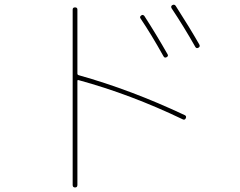

<svg xmlns="http://www.w3.org/2000/svg" viewBox="-20 -782 1040 832"><path d="M688.5 -538.1Q635.7 -632.8 588.9 -702.1Q584 -709 591.8 -714.8Q598.6 -720.7 605.5 -712.9Q657.2 -632.8 706.1 -546.9Q710.9 -539.1 702.1 -534.2Q693.4 -529.3 688.5 -538.1ZM826.2 -579.1Q776.4 -667 723.6 -746.1Q718.8 -754.9 726.6 -759.8Q735.4 -764.6 741.2 -756.8Q802.7 -661.1 843.8 -588.9Q848.6 -580.1 839.8 -575.2Q831.1 -570.3 826.2 -579.1ZM294.9 19.5V-740.2Q294.9 -750 305.2 -750Q315.4 -750 315.4 -740.2V-462.9Q315.4 -458 321.3 -456.1Q547.9 -392.6 780.3 -283.2Q789.1 -279.3 785.2 -270Q781.2 -260.7 772.5 -264.6Q546.9 -373 321.3 -434.6Q315.4 -436.5 315.4 -431.6V19.5Q315.4 30.3 305.2 30.3Q294.9 30.3 294.9 19.5Z"/></svg>

Font: Rounded-X Mgen+ 2m thin
Style: Regular
Weight: 100
Designer: [Source Han Sans]
Ryoko NISHIZUKA  (kana & ideographs); Paul D. Hunt (Latin, Greek & Cyrillic); Wenlong ZHANG  (bopomofo
Version: Version 1.059.20150602